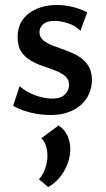

<svg xmlns="http://www.w3.org/2000/svg" viewBox="-20 -451 427 773"><path d="M184 12Q154 12 125.5 7Q97 2 73 -6.5Q49 -15 33 -25L59 -104Q85 -81 121.5 -67.5Q158 -54 190 -54Q225 -54 241.5 -71Q258 -88 258 -108Q258 -131 243 -144Q228 -157 204 -166.5Q180 -176 154 -184.5Q128 -193 104 -207Q80 -221 65.5 -243Q51 -265 51 -301Q51 -344 72 -372.5Q93 -401 129 -416Q165 -431 208 -431Q240 -431 273 -423Q306 -415 331 -401L304 -327Q284 -348 253 -357.5Q222 -367 203 -367Q169 -367 154 -353.5Q139 -340 139 -322Q139 -301 154.5 -288.5Q170 -276 193.5 -267Q217 -258 244 -248.5Q271 -239 295 -225Q319 -211 334.5 -188Q350 -165 350 -129Q350 -101 339.5 -75.5Q329 -50 308 -30.5Q287 -11 256 0.5Q225 12 184 12ZM174 302 137 271Q154 251 162.5 226Q171 201 171 177Q171 153 164.5 134.5Q158 116 146 106L216 54Q241 71 252 96.5Q263 122 263 150Q263 193 239 236Q215 279 174 302Z"/></svg>

Font: Ysabeau Office SemiBold
Style: Regular
Weight: 600
Designer: Christian Thalmann (Catharsis Fonts)
Version: Version 2.001;gftools[0.9.30]; featfreeze: tnum,lnum,ss02